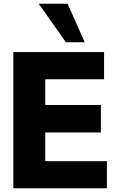

<svg xmlns="http://www.w3.org/2000/svg" viewBox="-20 -1002 640 1022"><path d="M51 -725H534V-580H221V-443H517V-297H221V-144H549V0H51ZM186 -982H340L431 -777H331Z"/></svg>

Font: JuliaMono Black
Style: Regular
Weight: 900
Monospace: yes
Designer: cormullion
Foundry: corm
Version: Version 0.054; ttfautohint (v1.8.4)